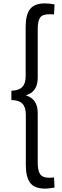

<svg xmlns="http://www.w3.org/2000/svg" viewBox="-20 -899 366 1130"><path d="M244 211Q183 211 157.5 177Q132 143 132 72V-225Q132 -268 111.5 -289Q91 -310 47 -310V-365Q90 -366 110.5 -386.5Q131 -407 131 -451V-740Q131 -812 157 -845.5Q183 -879 244 -879Q258 -879 272.5 -877.5Q287 -876 301 -873L298 -814Q291 -815 285 -815Q279 -815 268 -815Q229 -815 215.5 -794.5Q202 -774 202 -729V-443Q202 -384 169.5 -357.5Q137 -331 78 -331V-345Q137 -345 169.5 -318Q202 -291 202 -233V60Q202 104 216 125.5Q230 147 268 147Q279 147 285.5 146.5Q292 146 298 145L301 205Q287 207 272.5 209Q258 211 244 211Z"/></svg>

Font: Yaldevi
Style: Regular
Weight: 400
Designer: Sol Matas, Rajitha Manaperi, Kosala Senevirathne
Foundry: Mooniak
Version: Version 1.100